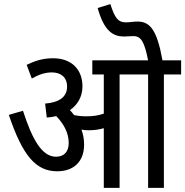

<svg xmlns="http://www.w3.org/2000/svg" viewBox="-20 -916 903 936"><path d="M390 -211C390 -239 385 -263 377 -284C389 -282 401 -281 411 -281C438 -281 462 -284 486 -291V0H563V-553H702V0H779V-553H863V-622H772C745 -773 710 -811 650 -811C629 -811 613 -807 595 -807C554 -807 540 -829 518 -896L456 -877C488 -762 533 -738 585 -738C600 -738 616 -740 630 -740C668 -740 684 -712 702 -622H430V-553H486V-362C459 -353 435 -349 401 -349C379 -349 360 -351 341 -355C335 -363 328 -372 321 -379C358 -405 382 -444 382 -495C382 -575 331 -632 239 -632C186 -632 148 -618 110 -600L135 -533C168 -552 199 -563 233 -563C277 -563 307 -539 307 -494C307 -446 273 -417 200 -411L208 -343C224 -344 239 -346 254 -350C288 -315 315 -271 315 -219C315 -174 290 -152 253 -152C184 -152 137 -237 92 -376L23 -356C90 -158 154 -81 259 -81C337 -81 390 -126 390 -211Z"/></svg>

Font: Noto Sans Condensed
Style: Regular
Weight: 400
Width: 3
Designer: Monotype Design Team
Foundry: Monotype Imaging Inc.
Version: Version 2.013